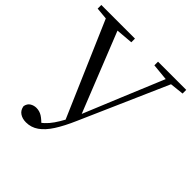

<svg xmlns="http://www.w3.org/2000/svg" viewBox="-206 -890 1115 1115"><g transform="rotate(45 351.5 -332.0)"><path d="M95.3 6.5Q100.3 -18.3 117.8 -28.7Q135.3 -39.2 155.5 -39.2Q180.7 -39.2 202.2 -25.9Q223.8 -12.6 254 19.9L218.7 41.4L208.5 19.9Q253.6 -2.4 289.2 -54.2Q324.9 -105.9 353.5 -173.7H355.1L460.6 -429.5L584.6 -728H628.3L375.3 -152.4Q343.9 -79.9 313.2 -32.2Q282.5 15.6 248.1 39.6Q213.7 63.7 171.8 63.7Q141.5 63.7 120.5 49.4Q99.5 35.1 95.3 6.5ZM-0.9 -698V-728H275.5V-698L144.3 -686.9H118.7ZM464.9 -698V-728H696.6V-698L597.4 -687.2H576.3ZM329.9 -95.3 57 -728H155.4L371.6 -186Z"/></g></svg>

Font: Noto Serif SC ExtraLight
Style: Regular
Weight: 200
Designer: Ryoko NISHIZUKA 西塚涼子 (kana & ideographs); Frank Grießhammer (Latin, Greek & Cyrillic); Wenlong ZHANG 张文龙 (bopomofo); San
Foundry: Adobe
Version: Version 2.002-H1;hotconv 1.1.0;makeotfexe 2.6.0